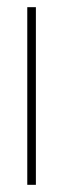

<svg xmlns="http://www.w3.org/2000/svg" viewBox="-20 -515 174 535"><path d="M80 -495V0H56V-495Z"/></svg>

Font: Moniqa Thin Display
Style: Regular
Weight: 100
Designer: Rajesh Rajput
Foundry: Rajesh Rajput
Version: Version 1.000